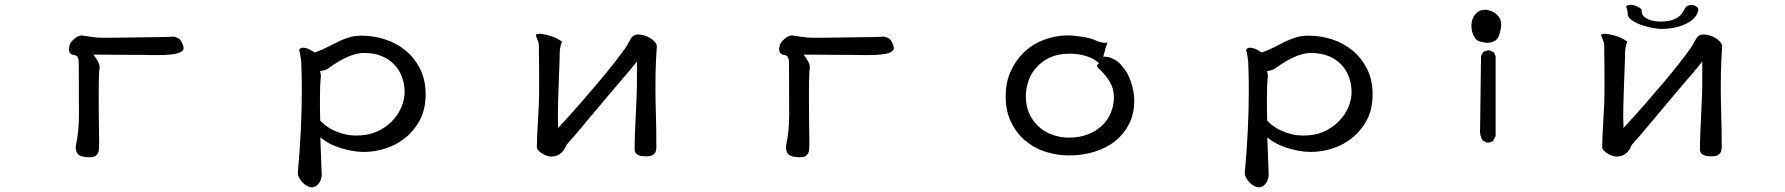

<svg xmlns="http://www.w3.org/2000/svg" viewBox="-20 -613 7540 811"><path d="M312 -358.9Q312.5 -355 312.7 -342.5Q313 -330.1 313 -272.9Q313 -215.8 313.2 -175.8Q313.5 -135.7 313.5 -132.8Q313.5 -58.6 301.3 -2.4Q299.8 3.9 299.8 9.3Q299.8 24.4 307.6 36.1Q313.5 43.9 328.1 47.9Q340.3 51.3 356.7 51.3Q373 51.3 381.3 46.9Q389.2 42.5 393.1 35.6Q397 28.3 397.9 18.1Q398.9 6.3 398.9 -8.3Q398.9 -39.1 397.9 -80.6Q397 -122.1 397 -160.2V-231.9Q397 -274.4 398.9 -311.5Q398.9 -314.5 399.9 -320.1Q400.9 -325.7 400.9 -327.1Q400.9 -335 398.2 -343.5Q395.5 -352.1 382.8 -370.6L374.5 -382.3H388.7Q424.8 -382.3 461.9 -381.8Q499 -381.3 533.7 -381.3Q568.4 -381.3 588.9 -381.1Q609.4 -380.9 618.7 -380.4Q637.2 -380.4 651.6 -380.4Q666 -380.4 677.7 -380.9Q735.4 -383.3 750.5 -398.4Q755.4 -403.3 755.4 -408.7Q755.4 -418 750 -429.7Q741.7 -449.2 729 -453.6Q717.3 -457.5 713.4 -458.5Q706.1 -458.5 696.5 -457.5Q687 -456.5 672.9 -456.5L451.2 -453.6H412.1Q388.2 -453.6 364.3 -457.5Q341.8 -461.4 325.7 -463.4Q312 -463.4 295.4 -450.2Q287.6 -443.8 281 -435.8Q274.4 -427.7 272.9 -417Q271 -411.1 271 -405Q271 -398.9 273.9 -392.1Q278.3 -381.8 298.3 -379.4Q309.6 -376.5 312 -358.9Z M1252.4 -353Q1254.9 -290.5 1254.9 -231.4Q1254.9 -68.4 1237.8 119.6Q1237.8 126.5 1243.2 136.7Q1249.5 149.4 1258.3 158.2Q1278.3 178.2 1297.9 178.2Q1311 178.2 1322.3 166.5Q1333 156.2 1336.9 139.6Q1338.9 131.8 1338.9 124.8Q1338.9 117.7 1338.4 111.8L1333 -32.7L1345.2 -23.4Q1357.4 -14.2 1376.5 -4.4Q1414.1 14.2 1465.8 23.9Q1490.7 28.8 1516.6 28.8Q1564.5 28.8 1610.8 13.2Q1669.9 -6.8 1710.9 -47.9Q1736.8 -73.7 1754.9 -108.4Q1777.8 -153.3 1777.8 -214.4Q1777.8 -275.4 1754.4 -322.3Q1730.5 -369.1 1692.6 -400.1Q1654.8 -431.2 1606.2 -446.8Q1557.6 -462.4 1507.8 -462.4Q1479.5 -462.4 1456.8 -455.8Q1434.1 -449.2 1412.1 -438.7Q1390.1 -428.2 1366.5 -415.8Q1342.8 -403.3 1309.6 -391.1Q1289.6 -404.3 1278.3 -408Q1267.1 -411.6 1259.8 -411.6Q1251.5 -411.6 1247.1 -407.2Q1243.7 -403.8 1243.7 -401.4V-399.9Q1245.6 -396 1246.6 -390.1Q1250 -373.5 1252.4 -353ZM1331.5 -197.3Q1331.5 -253.9 1334.5 -283.7Q1335 -288.6 1335.4 -290.5Q1335.4 -295.4 1335 -297.9Q1334.5 -300.3 1332 -313L1339.8 -314Q1349.6 -314.9 1361.3 -320.8Q1364.3 -322.8 1366.7 -324.2Q1417 -360.4 1453.6 -375Q1463.9 -379.4 1474.6 -382.3Q1496.1 -389.2 1517.6 -389.2Q1560.1 -389.2 1592.3 -376Q1624.5 -362.8 1646 -339.6Q1667.5 -316.4 1678.2 -286.9Q1689 -257.3 1689 -224.6Q1689 -192.9 1675.3 -160.2Q1660.6 -126 1633.3 -98.6Q1607.9 -73.2 1571.3 -56.9Q1534.7 -40.5 1486.3 -40.5Q1457 -40.5 1432.1 -46.9Q1385.3 -59.6 1354.5 -83.5Q1340.8 -94.2 1334.5 -101.6L1332.5 -103.5Q1331.5 -131.8 1331.5 -155.8Z M2754.4 -418Q2754.4 -423.8 2749.5 -431.6L2742.2 -439.9Q2728 -454.6 2703.1 -462.9Q2689.5 -467.3 2675.8 -467.3Q2668.9 -467.3 2663.6 -465.6Q2658.2 -463.9 2656 -462.2Q2653.8 -460.4 2651.9 -459Q2647 -453.6 2642.6 -446.3Q2638.2 -439 2635.3 -433.1Q2628.9 -420.4 2619.1 -406.7Q2609.4 -393.1 2598.1 -378.2Q2586.9 -363.3 2572.3 -344.7Q2521.5 -279.8 2427.7 -172.4Q2387.2 -126 2337.4 -72.3V-90.8Q2337.4 -98.1 2336.9 -105.5Q2336.4 -112.8 2336.4 -122.1Q2336.4 -161.1 2339.8 -257.3Q2343.8 -356.9 2344 -369.6Q2344.2 -382.3 2344.2 -389.6Q2344.2 -400.9 2346.9 -414.3Q2349.6 -427.7 2353.5 -435.5Q2353 -437.5 2350.1 -439.5Q2331.1 -454.1 2296.4 -463.9Q2272.5 -470.2 2258.3 -470.2Q2250 -470.2 2245.1 -467.8Q2243.2 -467.3 2243.2 -466.1Q2243.2 -464.8 2244.1 -461.9Q2246.1 -454.6 2251.2 -442.9Q2256.3 -431.2 2256.3 -418V-388.7Q2256.3 -373 2256.8 -356.4Q2257.3 -328.1 2257.3 -297.4V-223.6Q2257.3 -184.1 2252.4 -104.5Q2247.6 -25.4 2247.6 8.8Q2247.6 16.6 2256.8 25.4Q2262.2 30.8 2270.8 35.9Q2279.3 41 2287.1 43.9Q2299.3 48.3 2305.7 48.3Q2325.2 48.3 2337.4 42Q2347.7 36.6 2354 29.8Q2363.3 20 2366.7 11.2Q2371.1 0.5 2373.5 -2Q2401.9 -32.7 2465.3 -109.4Q2537.6 -195.3 2549.8 -210L2588.9 -255.9Q2638.7 -314 2645 -321.8Q2651.4 -329.6 2670.4 -353V-260.7Q2670.4 -228.5 2667 -159.9Q2663.6 -91.3 2662.1 -52.5Q2660.6 -13.7 2660.6 17.6V19.5Q2660.6 31.2 2670.4 38.6Q2682.1 47.4 2708 47.4Q2724.1 47.4 2730.5 44.9Q2740.7 41 2747.1 32.2Q2751.5 25.9 2752.4 11.7Q2752.4 -66.4 2750.5 -130.4Q2748.5 -194.3 2748.5 -236.3Q2748.5 -278.3 2749 -301.3Q2750.5 -363.8 2754.4 -416.5Q2754.4 -417.5 2754.4 -418Z M3312 -358.9Q3312.5 -355 3312.7 -342.5Q3313 -330.1 3313 -272.9Q3313 -215.8 3313.2 -175.8Q3313.5 -135.7 3313.5 -132.8Q3313.5 -58.6 3301.3 -2.4Q3299.8 3.9 3299.8 9.3Q3299.8 24.4 3307.6 36.1Q3313.5 43.9 3328.1 47.9Q3340.3 51.3 3356.7 51.3Q3373 51.3 3381.3 46.9Q3389.2 42.5 3393.1 35.6Q3397 28.3 3397.9 18.1Q3398.9 6.3 3398.9 -8.3Q3398.9 -39.1 3397.9 -80.6Q3397 -122.1 3397 -160.2V-231.9Q3397 -274.4 3398.9 -311.5Q3398.9 -314.5 3399.9 -320.1Q3400.9 -325.7 3400.9 -327.1Q3400.9 -335 3398.2 -343.5Q3395.5 -352.1 3382.8 -370.6L3374.5 -382.3H3388.7Q3424.8 -382.3 3461.9 -381.8Q3499 -381.3 3533.7 -381.3Q3568.4 -381.3 3588.9 -381.1Q3609.4 -380.9 3618.7 -380.4Q3637.2 -380.4 3651.6 -380.4Q3666 -380.4 3677.7 -380.9Q3735.4 -383.3 3750.5 -398.4Q3755.4 -403.3 3755.4 -408.7Q3755.4 -418 3750 -429.7Q3741.7 -449.2 3729 -453.6Q3717.3 -457.5 3713.4 -458.5Q3706.1 -458.5 3696.5 -457.5Q3687 -456.5 3672.9 -456.5L3451.2 -453.6H3412.1Q3388.2 -453.6 3364.3 -457.5Q3341.8 -461.4 3325.7 -463.4Q3312 -463.4 3295.4 -450.2Q3287.6 -443.8 3281 -435.8Q3274.4 -427.7 3272.9 -417Q3271 -411.1 3271 -405Q3271 -398.9 3273.9 -392.1Q3278.3 -381.8 3298.3 -379.4Q3309.6 -376.5 3312 -358.9Z M4488.3 -463.4Q4441.9 -463.4 4395 -446.8Q4339.8 -427.2 4300.3 -387.2Q4271 -357.9 4251.5 -316.9Q4228 -269 4228 -205.1Q4228 -146 4249.3 -100.1Q4270.5 -54.2 4307.1 -22Q4343.8 10.3 4392.6 26.9Q4441.4 43.5 4497.6 43.5Q4553.7 43.5 4603.5 27.8Q4706.1 -4.4 4749.5 -89.8Q4771 -132.8 4771 -188.5Q4771 -224.6 4756.8 -268.1Q4742.7 -311.5 4708.5 -346.2Q4707 -348.1 4703.1 -351.1Q4699.2 -354 4696.8 -355.5Q4684.6 -363.8 4667.5 -370.1Q4657.7 -373.5 4649.4 -373.5H4640.1Q4647.5 -402.3 4650.4 -411.6Q4655.8 -425.8 4657.7 -432.6L4657.2 -433.6Q4656.7 -433.6 4655.8 -433.6Q4652.8 -432.1 4647.9 -432.1Q4643.1 -432.1 4635.7 -433.3Q4628.4 -434.6 4621.6 -437Q4614.7 -439.5 4608.6 -442.1Q4602.5 -444.8 4599.1 -446Q4595.7 -447.3 4592 -448.5Q4588.4 -449.7 4584.5 -450.7Q4580.6 -451.7 4576.4 -452.6Q4572.3 -453.6 4567.9 -454.6Q4559.1 -456.5 4549.8 -458Q4516.1 -463.4 4488.3 -463.4ZM4495.1 -31.7Q4458.5 -31.7 4425.8 -43.5Q4389.2 -56.2 4362.3 -83Q4340.8 -104.5 4327.6 -133.3Q4313 -165.5 4313 -207Q4313 -238.3 4323.7 -270Q4335.9 -306.6 4364.3 -335Q4385.3 -356 4415 -370.1Q4449.7 -386.2 4498 -386.2Q4531.2 -386.2 4562.7 -377.7Q4594.2 -369.1 4615.7 -351.6L4622.1 -346.2L4616.7 -340.3Q4613.8 -337.4 4613.8 -335.9Q4613.8 -333 4616.5 -329.1Q4619.1 -325.2 4620.6 -323.7Q4622.1 -322.3 4622.6 -321.8Q4623.5 -321.3 4625.5 -319.3Q4629.9 -315.9 4632.3 -312.5Q4651.4 -294.4 4668.2 -266.4Q4685.1 -238.3 4685.1 -202.1Q4685.1 -185.5 4681.9 -169.2Q4678.7 -152.8 4672.4 -137.7Q4659.7 -106 4635 -82.5Q4610.4 -59.1 4575 -45.4Q4539.6 -31.7 4495.1 -31.7Z M5252.4 -353Q5254.9 -290.5 5254.9 -231.4Q5254.9 -68.4 5237.8 119.6Q5237.8 126.5 5243.2 136.7Q5249.5 149.4 5258.3 158.2Q5278.3 178.2 5297.9 178.2Q5311 178.2 5322.3 166.5Q5333 156.2 5336.9 139.6Q5338.9 131.8 5338.9 124.8Q5338.9 117.7 5338.4 111.8L5333 -32.7L5345.2 -23.4Q5357.4 -14.2 5376.5 -4.4Q5414.1 14.2 5465.8 23.9Q5490.7 28.8 5516.6 28.8Q5564.5 28.8 5610.8 13.2Q5669.9 -6.8 5710.9 -47.9Q5736.8 -73.7 5754.9 -108.4Q5777.8 -153.3 5777.8 -214.4Q5777.8 -275.4 5754.4 -322.3Q5730.5 -369.1 5692.6 -400.1Q5654.8 -431.2 5606.2 -446.8Q5557.6 -462.4 5507.8 -462.4Q5479.5 -462.4 5456.8 -455.8Q5434.1 -449.2 5412.1 -438.7Q5390.1 -428.2 5366.5 -415.8Q5342.8 -403.3 5309.6 -391.1Q5289.6 -404.3 5278.3 -408Q5267.1 -411.6 5259.8 -411.6Q5251.5 -411.6 5247.1 -407.2Q5243.7 -403.8 5243.7 -401.4V-399.9Q5245.6 -396 5246.6 -390.1Q5250 -373.5 5252.4 -353ZM5331.5 -197.3Q5331.5 -253.9 5334.5 -283.7Q5335 -288.6 5335.4 -290.5Q5335.4 -295.4 5335 -297.9Q5334.5 -300.3 5332 -313L5339.8 -314Q5349.6 -314.9 5361.3 -320.8Q5364.3 -322.8 5366.7 -324.2Q5417 -360.4 5453.6 -375Q5463.9 -379.4 5474.6 -382.3Q5496.1 -389.2 5517.6 -389.2Q5560.1 -389.2 5592.3 -376Q5624.5 -362.8 5646 -339.6Q5667.5 -316.4 5678.2 -286.9Q5689 -257.3 5689 -224.6Q5689 -192.9 5675.3 -160.2Q5660.6 -126 5633.3 -98.6Q5607.9 -73.2 5571.3 -56.9Q5534.7 -40.5 5486.3 -40.5Q5457 -40.5 5432.1 -46.9Q5385.3 -59.6 5354.5 -83.5Q5340.8 -94.2 5334.5 -101.6L5332.5 -103.5Q5331.5 -131.8 5331.5 -155.8Z M6263.7 -10.7Q6277.8 -10.7 6287.1 -18.6L6297.4 -39.1V-376L6289.6 -392.1L6273.4 -399.9Q6271.5 -400.4 6268.6 -400.4Q6265.6 -400.4 6261.7 -399.4Q6252.4 -398.4 6244.1 -392.6L6235.8 -376L6231.9 -71.3Q6231.4 -65.9 6231.4 -58.8Q6231.4 -51.8 6232.9 -43.5Q6235.8 -30.8 6243.2 -19.5L6259.8 -11.2Q6261.7 -10.7 6263.7 -10.7ZM6320.8 -508.3Q6320.8 -530.8 6309.1 -544.4Q6293 -564.5 6264.2 -570.3Q6257.3 -571.8 6251 -571.8Q6230.5 -571.8 6215.3 -556.6Q6198.2 -539.6 6195.8 -514.6Q6195.3 -508.8 6195.3 -502.9Q6195.3 -475.1 6209.5 -454.1Q6217.3 -442.4 6226.6 -439Q6241.7 -434.1 6260.3 -432.1Q6282.7 -432.1 6297.9 -442.9Q6312.5 -453.6 6318.8 -489.7Q6320.8 -499.5 6320.8 -508.3Z M7254.4 -418Q7254.4 -423.8 7249.5 -431.6L7242.2 -439.9Q7228 -454.6 7203.1 -462.9Q7189.5 -467.3 7175.8 -467.3Q7168.9 -467.3 7163.6 -465.6Q7158.2 -463.9 7156 -462.2Q7153.8 -460.4 7151.9 -459Q7147 -453.6 7142.6 -446.3Q7138.2 -439 7135.3 -433.1Q7128.9 -420.4 7119.1 -406.7Q7109.4 -393.1 7098.1 -378.2Q7086.9 -363.3 7072.3 -344.7Q7021.5 -279.8 6927.7 -172.4Q6887.2 -126 6837.4 -72.3V-90.8Q6837.4 -98.1 6836.9 -105.5Q6836.4 -112.8 6836.4 -122.1Q6836.4 -161.1 6839.8 -257.3Q6843.8 -356.9 6844 -369.6Q6844.2 -382.3 6844.2 -389.6Q6844.2 -400.9 6846.9 -414.3Q6849.6 -427.7 6853.5 -435.5Q6853 -437.5 6850.1 -439.5Q6831.1 -454.1 6796.4 -463.9Q6772.5 -470.2 6758.3 -470.2Q6750 -470.2 6745.1 -467.8Q6743.2 -467.3 6743.2 -466.1Q6743.2 -464.8 6744.1 -461.9Q6746.1 -454.6 6751.2 -442.9Q6756.3 -431.2 6756.3 -418V-388.7Q6756.3 -373 6756.8 -356.4Q6757.3 -328.1 6757.3 -297.4V-223.6Q6757.3 -184.1 6752.4 -104.5Q6747.6 -25.4 6747.6 8.8Q6747.6 16.6 6756.8 25.4Q6762.2 30.8 6770.8 35.9Q6779.3 41 6787.1 43.9Q6799.3 48.3 6805.7 48.3Q6825.2 48.3 6837.4 42Q6847.7 36.6 6854 29.8Q6863.3 20 6866.7 11.2Q6871.1 0.5 6873.5 -2Q6901.9 -32.7 6965.3 -109.4Q7037.6 -195.3 7049.8 -210L7088.9 -255.9Q7138.7 -314 7145 -321.8Q7151.4 -329.6 7170.4 -353V-260.7Q7170.4 -228.5 7167 -159.9Q7163.6 -91.3 7162.1 -52.5Q7160.6 -13.7 7160.6 17.6V19.5Q7160.6 31.2 7170.4 38.6Q7182.1 47.4 7208 47.4Q7224.1 47.4 7230.5 44.9Q7240.7 41 7247.1 32.2Q7251.5 25.9 7252.4 11.7Q7252.4 -66.4 7250.5 -130.4Q7248.5 -194.3 7248.5 -236.3Q7248.5 -278.3 7249 -301.3Q7250.5 -363.8 7254.4 -416.5Q7254.4 -417.5 7254.4 -418ZM6862.3 -592.3Q6855 -591.8 6850.6 -587.4Q6848.6 -585.4 6848.6 -585Q6848.6 -583.5 6850.1 -580.6Q6855 -569.8 6855 -557.1Q6855 -541 6870.6 -529.3Q6888.2 -516.1 6912.1 -507.8Q6936.5 -499.5 6960.7 -495.1Q6984.9 -490.7 6997.1 -490.7Q7045.9 -490.7 7085.4 -505.4Q7122.6 -519 7141.1 -542.5Q7152.8 -557.1 7153.8 -573.2Q7153.8 -578.6 7150.4 -581.5Q7138.2 -592.3 7125 -592.3Q7120.1 -592.3 7112.8 -590.1Q7105.5 -587.9 7102.1 -584.5Q7100.6 -583 7094.2 -572.3Q7086.9 -559.6 7083.5 -555.2Q7080.1 -550.8 7078.1 -548.8Q7051.3 -522 6995.1 -522Q6946.8 -522 6923.3 -543.9Q6914.6 -552.7 6914.6 -565.4Q6914.6 -569.3 6913.6 -573.2Q6912.6 -575.2 6906.2 -579.6Q6884.8 -592.8 6867.7 -592.8Q6864.7 -592.8 6862.3 -592.3Z"/></svg>

Font: Bakudai
Style: ExtraLight
Weight: 200
Version: Version 1.48